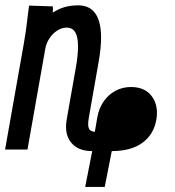

<svg xmlns="http://www.w3.org/2000/svg" viewBox="-50 -574 670 737"><path d="M203.5 -88Q203.5 -99.5 206 -115.5L241.5 -316.5Q249.5 -362.5 249.5 -395.5Q249.5 -432.5 238.8 -450.2Q228 -468 206 -468Q188 -468 170.5 -457.2Q153 -446.5 140.2 -427.5Q127.5 -408.5 123.5 -385L55.5 0H-30.5L42 -410Q50 -454 56.5 -513L61.5 -552.5L153 -549.5V-525.5Q193.5 -553.5 250 -553.5Q294 -553.5 316 -522.2Q338 -491 338 -429.5Q338 -390.5 329 -338.5L291 -122.5Q288.5 -106.5 288.5 -99Q288.5 -81.5 295 -75.2Q301.5 -69 314 -68L323.5 -123.5Q329.5 -158 347.8 -184.5Q366 -211 393.2 -225.5Q420.5 -240 452.5 -240Q500.5 -240 526.5 -211.8Q552.5 -183.5 552.5 -140.5Q552.5 -129 550 -114Q540 -57.5 496.5 -25.8Q453 6 379 6L352 143.5H277L304 6Q256.5 6 230 -19.2Q203.5 -44.5 203.5 -88Z"/></svg>

Font: JuliaMono Italic
Style: Regular
Weight: 400
Italic angle: -9°
Monospace: yes
Designer: cormullion
Foundry: corm
Version: Version 0.049; ttfautohint (v1.8.4)